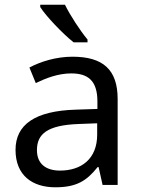

<svg xmlns="http://www.w3.org/2000/svg" viewBox="-20 -786 601 816"><path d="M256 -766H151V-756C174 -719 247 -642 293 -606H352V-618C321 -655 278 -721 256 -766ZM288 -545C218 -545 152 -524 105 -499L132 -433C176 -454 227 -474 283 -474C353 -474 394 -444 394 -355V-323L303 -320C128 -315 46 -256 46 -149C46 -40 118 10 215 10C305 10 348 -17 395 -76H399L416 0H480V-365C480 -490 418 -545 288 -545ZM314 -259 393 -262V-214C393 -110 325 -61 235 -61C177 -61 137 -88 137 -148C137 -216 180 -254 314 -259Z"/></svg>

Font: Noto Sans Bhaiksuki
Style: Regular
Weight: 400
Designer: Monotype Design Team
Foundry: Monotype Imaging Inc.
Version: Version 2.002